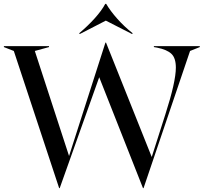

<svg xmlns="http://www.w3.org/2000/svg" viewBox="-31 -949 1047 987"><path d="M40 -687 -11 -707V-712H221V-707L148 -687L324 -147L511 -730H514L749 -142L819 -361Q873 -529 873 -601Q873 -651 850 -672.5Q827 -694 777 -704L760 -707V-712H996V-707L946 -687L707 18H704L479 -552L276 18H273ZM379 -774 376 -778Q421 -816 456.5 -855.5Q492 -895 510 -929H515Q536 -893 572 -852.5Q608 -812 651 -778L648 -774L513 -843Z"/></svg>

Font: Nyght Serif
Style: Regular
Weight: 400
Designer: Maksym Kobuzan
Version: Version 0.410;July 4, 2025;FontCreator 15.0.0.2958 64-bit